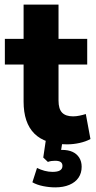

<svg xmlns="http://www.w3.org/2000/svg" viewBox="-20 -613 414 830"><path d="M270 11Q175 11 128.5 -35.5Q82 -82 82 -174V-334H1V-445H82V-593H233V-445H357V-334H233V-178Q233 -142 248.5 -126Q264 -110 296 -110Q309 -110 323.5 -113Q338 -116 351 -120L371 -12Q351 -1 324 5Q297 11 270 11ZM219 197Q193 197 166 191.5Q139 186 120 175L140 113Q156 121 173 125.5Q190 130 207 130Q229 130 239.5 123.5Q250 117 250 104Q250 93 242.5 87.5Q235 82 218 82Q210 82 202.5 83Q195 84 187 87L167 68L180 -20H253L241 56L206 43Q215 39 226 37Q237 35 248 35Q275 35 293.5 43.5Q312 52 322.5 68.5Q333 85 333 108Q333 135 319.5 155Q306 175 280 186Q254 197 219 197Z"/></svg>

Font: Nunito Sans 12pt ExtraLight
Style: Weight 830 Width 84 Optical size 12.0 YTLC 445
Weight: 830
Width: 4
Designer: Vernon Adams
Foundry: Vernon Adams
Version: Version 3.101;gftools[0.9.27]